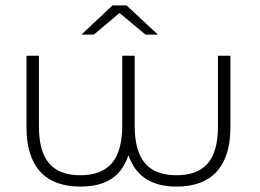

<svg xmlns="http://www.w3.org/2000/svg" viewBox="-20 -686 963 710"><path d="M832 -480V-215Q832 -107 781.5 -51.5Q731 4 633 4Q565 4 520.5 -24Q476 -52 455 -112Q435 -52 391 -24Q347 4 278 4Q179 4 128.5 -51.5Q78 -107 78 -215V-480H124V-218Q124 -126 161.5 -82Q199 -38 277.5 -38Q356 -38 394 -83Q432 -128 432 -222V-480H478V-222Q478 -127 516 -82.5Q554 -38 633 -38Q711 -38 748.5 -82Q786 -126 786 -218V-480ZM518 -558 422 -638 327 -558H281L396 -666H448L564 -558Z"/></svg>

Font: Montserrat Ace
Style: Light
Weight: 300
Designer: Julieta Ulanovsky
Foundry: Julieta Ulanovsky
Version: Version 1